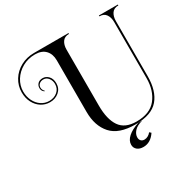

<svg xmlns="http://www.w3.org/2000/svg" viewBox="-231 -1022 1554 1559"><g transform="rotate(-30 546.5 -243.0)"><path d="M417 -168V-652Q417 -711 383.5 -746.5Q350 -782 287 -782Q221 -782 168 -752Q115 -722 84.5 -673Q54 -624 54 -568Q54 -520 73.5 -480.5Q93 -441 126.5 -418.5Q160 -396 201 -396Q246 -396 277.5 -422.5Q309 -449 309 -493Q309 -525 290.5 -548.5Q272 -572 244 -572Q221 -572 206 -559Q191 -546 191 -526Q191 -514 196.5 -503.5Q202 -493 209 -487L206 -483Q182 -497 182 -526Q182 -551 198.5 -567.5Q215 -584 244 -584Q276 -584 298.5 -559Q321 -534 321 -493Q321 -444 286 -414Q251 -384 201 -384Q157 -384 120.5 -407Q84 -430 62 -472Q40 -514 40 -568Q40 -630 72.5 -682.5Q105 -735 161.5 -765.5Q218 -796 287 -796H610V-788Q568 -788 548.5 -759.5Q529 -731 529 -688V-162Q529 -34 576 34.5Q623 103 731 103Q857 103 916.5 28.5Q976 -46 976 -162V-688Q976 -731 956.5 -759.5Q937 -788 895 -788V-796H1073V-788Q1031 -788 1011.5 -759.5Q992 -731 992 -688V-172Q992 -33 927 43Q862 119 711 119Q556 119 486.5 41Q417 -37 417 -168ZM670 218Q670 238 681.5 250Q693 262 713 262Q731 262 747.5 252.5Q764 243 774 229L789 242Q744 310 676 310Q640 310 618.5 292Q597 274 597 245Q597 206 633 173.5Q669 141 735 119H773Q719 133 694.5 160.5Q670 188 670 218Z"/></g></svg>

Font: Myanmar April Display
Style: Regular
Weight: 400
Designer: Khon Soe Zaw Thu
Foundry: Myanmar OS
Version: Version 2.50 April 12, 2019